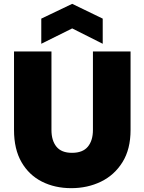

<svg xmlns="http://www.w3.org/2000/svg" viewBox="-20 -973 752 1000"><path d="M53 -705H248V-296Q248 -241 274 -209Q300 -177 355 -177Q411 -177 437.5 -209Q464 -241 464 -296V-705H660V-296Q660 -196 618 -128.5Q576 -61 506 -27Q436 7 351 7Q266 7 198.5 -27Q131 -61 92 -128.5Q53 -196 53 -296ZM515 -745 356 -825 195 -745V-876L356 -953L515 -876Z"/></svg>

Font: Parkinsans ExtraBold
Style: Regular
Weight: 800
Designer: Red Stone, Indian Type Foundry
Foundry: Indian Type Foundry
Version: Version 1.000